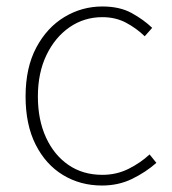

<svg xmlns="http://www.w3.org/2000/svg" viewBox="-20 -560 532 593"><path d="M295 13Q228 13 174.5 -19.5Q121 -52 90 -113.5Q59 -175 59 -262Q59 -351 92 -413Q125 -475 179 -507.5Q233 -540 296 -540Q350 -540 387 -519.5Q424 -499 450 -474L427 -448Q401 -473 369 -490Q337 -507 296 -507Q240 -507 195 -476Q150 -445 123.5 -390Q97 -335 97 -262Q97 -190 122 -135.5Q147 -81 191.5 -50.5Q236 -20 296 -20Q340 -20 377 -38.5Q414 -57 442 -83L463 -57Q430 -28 388 -7.5Q346 13 295 13Z"/></svg>

Font: Source Han Sans SC ExtraLight
Style: Regular
Weight: 250
Designer: Ryoko NISHIZUKA 西塚涼子 (kana, bopomofo & ideographs); Paul D. Hunt (Latin, Greek & Cyrillic); Sandoll Communications 산돌커뮤니
Foundry: Adobe
Version: Version 2.004;hotconv 1.0.118;makeotfexe 2.5.65603